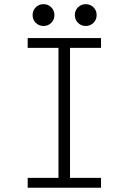

<svg xmlns="http://www.w3.org/2000/svg" viewBox="-20 -878 610 898"><path d="M219.8 -771.2Q205 -756.5 183.5 -756.5Q162 -756.5 147.2 -771.2Q132.5 -786 132.5 -807.5Q132.5 -829 147.2 -843.8Q162 -858.5 183.5 -858.5Q205 -858.5 219.8 -843.8Q234.5 -829 234.5 -807.5Q234.5 -786 219.8 -771.2ZM417.2 -771.2Q402.5 -756.5 381 -756.5Q359.5 -756.5 344.8 -771.2Q330 -786 330 -807.5Q330 -829 344.8 -843.8Q359.5 -858.5 381 -858.5Q402.5 -858.5 417.2 -843.8Q432 -829 432 -807.5Q432 -786 417.2 -771.2ZM452.5 -654H307.5V-46H452.5V0H109.5V-46H253.5V-654H109.5V-700H452.5Z"/></svg>

Font: League Mono Narrow UltraLight
Style: Regular
Weight: 200
Width: 3
Designer: Tyler Finck
Foundry: The League of Moveable Type / Tyler Finck
Version: Version 2.210